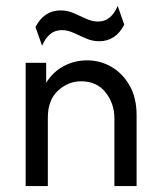

<svg xmlns="http://www.w3.org/2000/svg" viewBox="-20 -629 540 649"><path d="M66.7 0Q66.7 0 66.7 -416.7Q66.7 -416.7 136.1 -416.7Q136.1 -416.7 136.1 -349.3Q159 -386.1 195.5 -405.6Q231.9 -425 274.3 -425Q318.8 -425 356.6 -403.1Q394.4 -381.2 418.1 -339.9Q441.7 -298.6 441.7 -239.6Q441.7 -239.6 441.7 0Q441.7 0 366.7 0Q366.7 0 366.7 -229.2Q366.7 -278.5 337.2 -316.3Q307.6 -354.2 254.2 -354.2Q210.4 -354.2 176 -322.6Q141.7 -291 141.7 -231.2Q141.7 -231.2 141.7 0Q141.7 0 66.7 0ZM122.2 -474.3 100 -537.5Q113.9 -565.3 135.4 -579.5Q156.9 -593.8 184.7 -593.8Q208.3 -593.8 229.5 -584.4Q250.7 -575 271.2 -565.6Q291.7 -556.2 311.1 -556.2Q334.7 -556.2 351 -570.1Q367.4 -584 377.8 -609L400 -545.8Q386.1 -518.1 364.6 -503.8Q343.1 -489.6 315.3 -489.6Q292.4 -489.6 270.8 -499Q249.3 -508.3 229.2 -517.7Q209 -527.1 188.9 -527.1Q165.3 -527.1 149 -513.2Q132.6 -499.3 122.2 -474.3Z"/></svg>

Font: co2trust
Style: Regular
Weight: 400
Designer: Kristian Moeller
Foundry: Dicotype
Version: Version 1.000